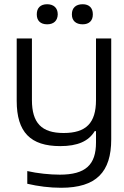

<svg xmlns="http://www.w3.org/2000/svg" viewBox="-20 -682 588 908"><path d="M506 -23V-500H434V-209C434 -100 387 -53 281 -53C177 -53 131 -100 131 -209V-500H59V-205C59 -57 124 9 265 9C347 9 399 -14 428 -62H434V-8C434 97 385 144 263 144C216 144 157 138 109 127V187C160 199 215 206 269 206C436 206 506 131 506 -23ZM154 -613C154 -585 171 -567 203 -567C235 -567 252 -585 253 -613V-615C253 -644 234 -662 203 -662C171 -662 154 -644 154 -615ZM320 -613C320 -585 338 -567 371 -567C402 -567 419 -585 419 -613V-615C419 -644 402 -662 371 -662C338 -662 320 -644 320 -615Z"/></svg>

Font: LT Wave Text Light
Style: Regular
Weight: 300
Designer: Daniel Lyons
Version: Version 2.5 (Glyphs App)